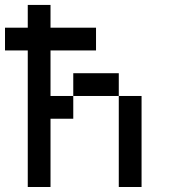

<svg xmlns="http://www.w3.org/2000/svg" viewBox="-20 -747 676 767"><path d="M90.9 -545.5V0H181.8V-272.7H272.7V-363.6H181.8V-545.5H363.6V-636.4H181.8V-727.3H90.9V-636.4H0V-545.5ZM454.5 -363.6V0H545.5V-363.6ZM272.7 -454.5V-363.6H454.5V-454.5Z"/></svg>

Font: Departure Mono
Style: Regular
Weight: 400
Monospace: yes
Designer: Helena Zhang
Version: Version 1.500;Glyphs 3.3.1 (3343)